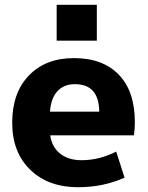

<svg xmlns="http://www.w3.org/2000/svg" viewBox="-20 -773 620 803"><path d="M217 -603V-753H385V-603ZM189 -306H395Q394 -421 293 -421Q247 -421 220 -391.5Q193 -362 189 -306ZM190 -207Q197 -158 231.5 -130.5Q266 -103 321 -103Q395 -103 466 -139L501 -30Q412 10 306 10Q182 10 106.5 -63Q31 -136 31 -260Q31 -385 101 -457.5Q171 -530 289 -530Q410 -530 477 -460.5Q544 -391 544 -262Q544 -231 540 -207Z"/></svg>

Font: Mplus 1p ExtraBold
Style: Regular
Weight: 800
Version: Version 1.061